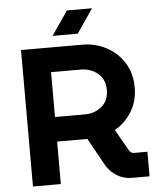

<svg xmlns="http://www.w3.org/2000/svg" viewBox="-59 -931 801 981"><g transform="rotate(-5 341.5 -440.5)"><path d="M70 0V-700H383Q452 -700 508.5 -669.5Q565 -639 598.5 -585Q632 -531 632 -459Q632 -389 599 -335.5Q566 -282 512 -251L576 -139Q584 -126 600 -126H668V0H578Q536 0 501.5 -21Q467 -42 447 -76L368 -218H213V0ZM213 -344H366Q417 -344 453 -374Q489 -404 489 -459Q489 -513 452.5 -543.5Q416 -574 366 -574H213ZM237 -758 321 -881H450L366 -758Z"/></g></svg>

Font: MuseoModerno SemiBold
Style: Regular
Weight: 600
Designer: Pablo Cosgaya, Héctor Gatti, Marcela Romero, and the Authors of The MuseoModerno Project.
Foundry: Omnibus-Type Team
Version: Version 1.001